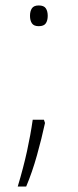

<svg xmlns="http://www.w3.org/2000/svg" viewBox="-20 -555 285 704"><path d="M122 -459Q104 -459 97 -469.5Q90 -480 90 -497Q90 -514 97 -524.5Q104 -535 122 -535Q141 -535 148 -524.5Q155 -514 155 -497Q155 -480 148 -469.5Q141 -459 122 -459ZM141 -116 145 -104Q133 -48 115.5 14.5Q98 77 76 129H45Q66 59 79 -0.5Q92 -60 100 -116Z"/></svg>

Font: Noto Sans Gurmukhi SemiCondensed ExtraLight
Style: Regular
Weight: 200
Width: 4
Designer: Jelle Bosma - Monotype Design Team
Foundry: Monotype Imaging Inc.
Version: Version 2.004; ttfautohint (v1.8.4.7-5d5b)